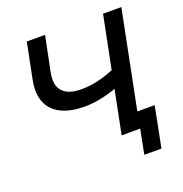

<svg xmlns="http://www.w3.org/2000/svg" viewBox="-148 -831 1064 1114"><g transform="rotate(-20 384.0 -274.5)"><path d="M554 151 583.5 0H469L522.5 -267.5Q467 -248 417.8 -239Q368.5 -230 326 -230Q259 -230 209.8 -246.8Q160.5 -263.5 130.8 -295.5Q101 -327.5 91.5 -373.8Q82 -420 94 -479L138 -700H251L207 -484Q192 -407 227.2 -369Q262.5 -331 343 -331Q392.5 -331 443.2 -342.5Q494 -354 544 -375.5L609 -700H722L602 -99H709L660 151Z"/></g></svg>

Font: Argentum Sans
Style: Italic
Weight: 400
Italic angle: -11.3099°
Designer: Julieta Ulanovsky, Owen Earl, Rasmus Andersson, Cristiano Sobral
Foundry: The Argentum Sans Project Authors
Version: Version 3.131; ttfautohint (v1.8.4.7-5d5b-dirty)